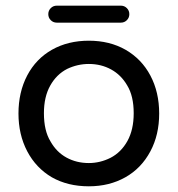

<svg xmlns="http://www.w3.org/2000/svg" viewBox="-20 -654 634 685"><path d="M152.3 -603.5Q152.3 -616.2 161.1 -625Q169.9 -633.8 182.6 -633.8H411.1Q423.8 -633.8 432.6 -625Q441.4 -616.2 441.4 -603.5Q441.4 -590.8 432.6 -582Q423.8 -573.2 411.1 -573.2H182.6Q169.9 -573.2 161.1 -582Q152.3 -590.8 152.3 -603.5ZM165 -21.5Q108.4 -54.7 77.1 -114.3Q45.9 -173.8 45.9 -249Q45.9 -325.2 77.1 -384.8Q108.4 -444.3 165.5 -476.6Q222.7 -508.8 296.9 -508.8Q371.1 -508.8 427.7 -476.6Q485.4 -443.4 516.6 -384.3Q547.9 -325.2 547.9 -249Q547.9 -172.9 516.6 -114.3Q484.4 -53.7 427.2 -21.5Q370.1 10.7 296.9 10.7Q221.7 10.7 165 -21.5ZM374 -90.8Q412.1 -110.4 434.6 -150.9Q457 -191.4 457 -250Q457 -311.5 433.6 -349.6Q412.1 -386.7 376.5 -406.2Q340.8 -425.8 296.9 -425.8Q256.8 -425.8 219.7 -408.2Q181.6 -388.7 159.2 -348.6Q136.7 -308.6 136.7 -250Q136.7 -187.5 160.2 -149.4Q181.6 -111.3 217.3 -91.8Q252.9 -72.3 296.9 -72.3Q336.9 -72.3 374 -90.8Z"/></svg>

Font: jf-openhuninn-1.1
Style: Regular
Weight: 400
Designer: [Kosugi Maru]
      Designed by Motoya company      

      [Varela Round]
      Joe Prince(Latin component); Avraham Co
Foundry: justfont CO.,LTD.
Version: 1.1